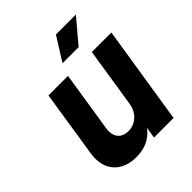

<svg xmlns="http://www.w3.org/2000/svg" viewBox="-198 -819 945 945"><g transform="rotate(-45 274.5 -346.5)"><path d="M488 -700H349L272 -577H384ZM413 -514 364 -201C355 -147 315 -111 265 -111C221 -111 196 -138 196 -180C196 -187 197 -194 198 -201L247 -514H111L57 -168C55 -155 54 -143 54 -131C54 -40 118 7 202 7C264 7 309 -15 341 -58L332 0H468L549 -514Z"/></g></svg>

Font: Arthouse Owned
Style: Bold Italic
Weight: 700
Italic angle: -10°
Designer: Jeremy Tribby
Foundry: Tribby Type
Version: Version 1.000;PS 001.000;hotconv 1.0.88;makeotf.lib2.5.64775